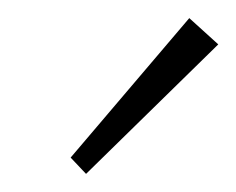

<svg xmlns="http://www.w3.org/2000/svg" viewBox="-20 -754 261 212"><path d="M58 -580 189 -734 221 -705 75 -562Z"/></svg>

Font: Bellota Text Light
Style: Italic
Weight: 300
Italic angle: -7.5°
Designer: Kemie Guaida
Foundry: Kemie Guaida
Version: Version 4.001